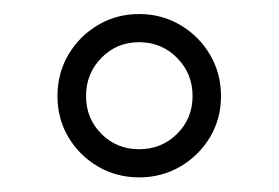

<svg xmlns="http://www.w3.org/2000/svg" viewBox="-20 -791 389 268"><path d="M248.8 -657Q248.8 -625.6 227.2 -604.2Q205.5 -582.7 174.2 -582.7Q142.9 -582.7 121.5 -604.2Q100.1 -625.6 100.1 -657Q100.1 -688.3 121.5 -710.2Q142.9 -732.1 174.2 -732.1Q205.5 -732.1 227.2 -710.2Q248.8 -688.3 248.8 -657ZM288.5 -656.9Q288.5 -688.5 273.2 -714.6Q257.8 -740.6 231.8 -756Q205.8 -771.4 174.2 -771.4Q142.6 -771.4 116.7 -756Q90.7 -740.6 75.4 -714.6Q60.2 -688.5 60.2 -656.9Q60.2 -625.3 75.4 -599.6Q90.7 -573.9 116.7 -558.6Q142.6 -543.4 174.2 -543.4Q205.8 -543.4 231.8 -558.6Q257.8 -573.9 273.2 -599.6Q288.5 -625.3 288.5 -656.9Z"/></svg>

Font: Estedad-FD VF
Style: Regular
Weight: 100
Designer: Amin Abedi
Version: Version 7.3